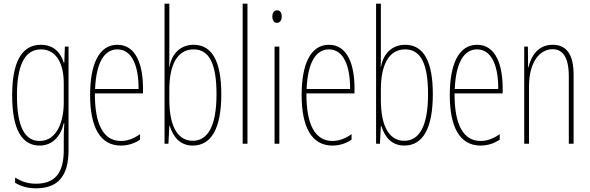

<svg xmlns="http://www.w3.org/2000/svg" viewBox="-20 -780 3202 1042"><path d="M202 -537C92 -537 46 -433 46 -262C46 -76 100 10 195 10C266 10 311 -43 326 -111H329C326 -70 326 -43 326 -12V35C326 163 275 217 175 217C130 217 98 205 62 184V212C95 232 132 242 175 242C297 242 352 173 352 35V-527H332L329 -440H326C311 -489 276 -537 202 -537ZM202 -512C291 -512 326 -426 326 -329V-221C326 -126 291 -15 195 -15C114 -15 72 -93 72 -262C72 -411 107 -512 202 -512Z M617 -537C516 -537 469 -429 469 -264C469 -94 521 10 636 10C677 10 712 -3 740 -22V-52C705 -27 671 -15 636 -15C541 -15 494 -106 495 -273H756V-301C756 -421 722 -537 617 -537ZM617 -512C700 -512 733 -414 732 -297H496C502 -442 547 -512 617 -512Z M899 -481V-760H873V0H894L899 -97H901C921 -34 959 10 1026 10C1127 10 1181 -83 1181 -269C1181 -445 1132 -537 1031 -537C960 -537 912 -489 900 -418H898C899 -435 899 -459 899 -481ZM1031 -512C1118 -512 1155 -429 1155 -269C1155 -96 1108 -16 1026 -16C951 -16 899 -83 899 -239V-294C899 -426 941 -512 1031 -512Z M1323 0V-760H1297V0Z M1484 -724C1464 -724 1458 -706 1458 -690C1458 -672 1466 -656 1483 -656C1499 -656 1509 -670 1509 -691C1509 -707 1503 -724 1484 -724ZM1496 -527H1470V0H1496Z M1765 -537C1664 -537 1617 -429 1617 -264C1617 -94 1669 10 1784 10C1825 10 1860 -3 1888 -22V-52C1853 -27 1819 -15 1784 -15C1689 -15 1642 -106 1643 -273H1904V-301C1904 -421 1870 -537 1765 -537ZM1765 -512C1848 -512 1881 -414 1880 -297H1644C1650 -442 1695 -512 1765 -512Z M2047 -481V-760H2021V0H2042L2047 -97H2049C2069 -34 2107 10 2174 10C2275 10 2329 -83 2329 -269C2329 -445 2280 -537 2179 -537C2108 -537 2060 -489 2048 -418H2046C2047 -435 2047 -459 2047 -481ZM2179 -512C2266 -512 2303 -429 2303 -269C2303 -96 2256 -16 2174 -16C2099 -16 2047 -83 2047 -239V-294C2047 -426 2089 -512 2179 -512Z M2569 -537C2468 -537 2421 -429 2421 -264C2421 -94 2473 10 2588 10C2629 10 2664 -3 2692 -22V-52C2657 -27 2623 -15 2588 -15C2493 -15 2446 -106 2447 -273H2708V-301C2708 -421 2674 -537 2569 -537ZM2569 -512C2652 -512 2685 -414 2684 -297H2448C2454 -442 2499 -512 2569 -512Z M2979 -537C2899 -537 2862 -474 2848 -415H2846L2845 -527H2825V0H2851V-311C2851 -445 2910 -513 2979 -513C3033 -513 3067 -471 3067 -365V0H3093V-375C3093 -488 3052 -537 2979 -537Z"/></svg>

Font: Noto Sans Arabic UI XCn Th
Style: Regular
Weight: 100
Width: 2
Designer: Monotype Design Team, Nadine Chahine and Nizar Qandah
Foundry: Monotype Imaging Inc.
Version: Version 2.010